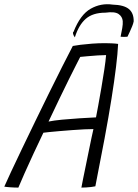

<svg xmlns="http://www.w3.org/2000/svg" viewBox="-48 -866 643 894"><path d="M37.5 7.5Q29.5 7.5 20.2 7.2Q11 7 1.8 6.2Q-7.5 5.5 -15.2 4.8Q-23 4 -28 3Q-18 -20 3.5 -66Q25 -112 54 -172.5Q83 -233 115.5 -300Q148 -367 180.5 -433Q213 -499 241.8 -556Q270.5 -613 291 -652Q303 -654.5 327 -657.5Q351 -660.5 381 -662.8Q411 -665 440.5 -665Q455.5 -665 472.2 -664.2Q489 -663.5 502 -661.5Q500 -617.5 492.2 -553.8Q484.5 -490 471.2 -406.8Q458 -323.5 439 -221.5Q420 -119.5 396 1.5Q387 3.5 375.8 4.8Q364.5 6 353 6.8Q341.5 7.5 331 7.5Q333.5 -7 339 -34Q344.5 -61 351.5 -94.8Q358.5 -128.5 365.2 -162Q372 -195.5 377.8 -223Q383.5 -250.5 387 -265Q371 -265 344.5 -263.8Q318 -262.5 287.5 -260.2Q257 -258 228.8 -255.5Q200.5 -253 180.2 -251Q160 -249 154 -248Q130.5 -199.5 107.8 -150.2Q85 -101 66.5 -59.5Q48 -18 37.5 7.5ZM178 -300Q202 -305 241 -308.8Q280 -312.5 322.5 -315.2Q365 -318 399 -319.5Q402.5 -338 409.5 -375.2Q416.5 -412.5 424 -457Q431.5 -501.5 437.8 -542.5Q444 -583.5 446 -609.5Q432.5 -609.5 407.5 -608Q382.5 -606.5 359.2 -604.2Q336 -602 325.5 -601Q319.5 -589 306 -562.8Q292.5 -536.5 273.2 -497.5Q254 -458.5 229.8 -408.5Q205.5 -358.5 178 -300ZM300.5 -692Q294 -701 292.2 -708.5Q290.5 -716 294.5 -718Q326 -798 374 -825.2Q422 -852.5 476.5 -844.5Q529 -843 552 -824Q575 -805 574.5 -766.5Q572.5 -756 567.5 -743.8Q562.5 -731.5 556.8 -719Q551 -706.5 545.5 -695Q536 -694 529 -694.2Q522 -694.5 513.5 -695Q518 -716.5 521.2 -735Q524.5 -753.5 523.5 -768Q521.5 -789 503.8 -801Q486 -813 443 -807Q384 -807 351.2 -778.2Q318.5 -749.5 300.5 -692Z"/></svg>

Font: Grandstander Thin ExtraLight
Style: Italic
Weight: 250
Italic angle: -15°
Version: Version 1.200